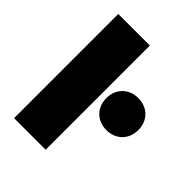

<svg xmlns="http://www.w3.org/2000/svg" viewBox="-211 -854 967 967"><g transform="rotate(45 272.5 -371.0)"><path d="M60 -742V0H285V-742ZM431 -514C364 -514 317 -467 317 -400C317 -333 364 -286 431 -286C498 -286 545 -333 545 -400C545 -467 498 -514 431 -514Z"/></g></svg>

Font: Montserrat-Arabic Black
Style: Regular
Weight: 900
Designer: Mohamed Gaber
Foundry: Kief Type Foundry
Version: Version 5.008;PS 005.008;hotconv 1.0.88;makeotf.lib2.5.64775